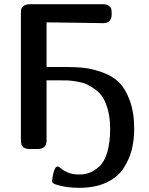

<svg xmlns="http://www.w3.org/2000/svg" viewBox="-20 -714 716 920"><path d="M80.1 -43V-647.9Q80.1 -661.1 81.1 -668.5Q82 -675.8 92.5 -684.8Q103 -693.8 123 -693.8H472.2Q491.2 -693.8 501.2 -686.5Q511.2 -679.2 513.2 -671.1Q515.1 -663.1 515.1 -650.9V-646Q515.1 -603 474.1 -603Q464.4 -603 348.6 -605Q232.9 -606.9 203.1 -606.9V-393.1H293Q346.2 -393.1 385.5 -388.4Q424.8 -383.8 472.4 -366.5Q520 -349.1 550.5 -319.1Q581.1 -289.1 602.1 -231.9Q623 -174.8 623 -97.2Q623 -43 611.1 3.9Q599.1 50.8 571 93.5Q543 136.2 489 161.1Q435.1 186 359.9 186Q295.9 186 247.1 169.9Q229 164.1 229 152.8Q238.8 84 254.9 84Q262.7 84 272.9 93.5Q283.2 103 304.7 112.5Q326.2 122.1 360.8 122.1Q386.7 122.1 409.4 113.5Q432.1 105 456.1 83.5Q480 62 493.9 15.6Q507.8 -30.8 507.8 -98.1Q507.8 -145 498.3 -182.6Q488.8 -220.2 474.4 -244.1Q460 -268.1 437 -284.9Q414.1 -301.8 395 -310.3Q376 -318.8 347.4 -323.5Q318.8 -328.1 303.5 -328.6Q288.1 -329.1 263.2 -329.1H203.1V-42Q203.1 0 160.2 0H123Q101.1 0 90.6 -9.5Q80.1 -19 80.1 -43Z"/></svg>

Font: CMU Sans Serif Demi Condensed
Style: DemiCondensed
Weight: 600
Width: 3
Version: Version 0.7.0